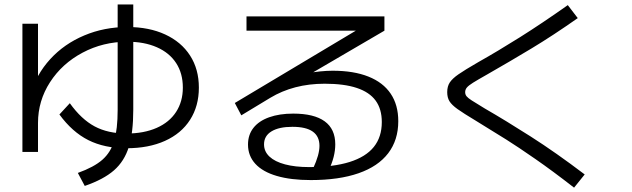

<svg xmlns="http://www.w3.org/2000/svg" viewBox="-20 -779 2852 866"><path d="M81.1 -671.9H151.4V-353.5H117.2Q143.6 -443.4 206.5 -512.2Q269.5 -581.1 359.9 -619.1Q450.2 -657.2 554.7 -657.2Q652.3 -657.2 725.1 -623.5Q797.9 -589.8 837.4 -528.3Q877 -466.8 877 -383.8Q877 -300.8 837.4 -238.8Q797.9 -176.8 724.1 -143.6Q650.4 -110.4 550.8 -110.4Q451.2 -110.4 378.4 -147Q305.7 -183.6 248 -262.7L294.9 -313.5Q346.7 -241.2 406.7 -209Q466.8 -176.8 550.8 -176.8Q628.9 -176.8 686.5 -202.1Q744.1 -227.5 774.4 -274.4Q804.7 -321.3 804.7 -383.8Q804.7 -448.2 774.4 -494.6Q744.1 -541 687.5 -565.9Q630.9 -590.8 554.7 -590.8Q445.3 -590.8 352.5 -541.5Q259.8 -492.2 205.6 -408.2Q151.4 -324.2 151.4 -224.6V-93.8H81.1ZM510.7 -284.2V-758.8H581.1V-284.2Q581.1 -180.7 561 -116.2Q541 -51.8 494.1 -10.7Q447.3 30.3 362.3 59.6L331.1 1Q404.3 -25.4 441.9 -58.6Q479.5 -91.8 495.1 -144Q510.7 -196.3 510.7 -284.2Z M1098.6 -127Q1098.6 -170.9 1123 -202.1Q1147.5 -233.4 1193.8 -250Q1240.2 -266.6 1302.7 -266.6Q1396.5 -266.6 1444.3 -231.9Q1492.2 -197.3 1492.2 -127.9Q1492.2 -100.6 1484.9 -71.3Q1477.5 -42 1460.9 -6.8L1391.6 -17.6Q1407.2 -51.8 1414.1 -76.7Q1420.9 -101.6 1420.9 -121.1Q1420.9 -164.1 1390.6 -185.5Q1360.4 -207 1298.8 -207Q1238.3 -207 1204.6 -186.5Q1170.9 -166 1170.9 -127.9Q1170.9 -95.7 1195.3 -72.8Q1219.7 -49.8 1265.6 -37.6Q1311.5 -25.4 1374 -25.4Q1483.4 -25.4 1556.6 -48.3Q1629.9 -71.3 1666 -116.2Q1702.1 -161.1 1702.1 -228.5Q1702.1 -287.1 1674.3 -325.2Q1646.5 -363.3 1589.4 -382.3Q1532.2 -401.4 1444.3 -401.4Q1374 -401.4 1312.5 -385.3Q1251 -369.1 1199.2 -337.9L1068.4 -258.8L1039.1 -314.5L1614.3 -658.2V-640.6H1091.8V-705.1H1713.9V-640.6L1279.3 -386.7L1241.2 -416Q1293.9 -435.5 1360.8 -447.8Q1427.7 -460 1480.5 -460Q1575.2 -460 1641.6 -433.6Q1708 -407.2 1742.2 -356.4Q1776.4 -305.7 1776.4 -232.4Q1776.4 -147.5 1731 -87.9Q1685.5 -28.3 1597.2 2.4Q1508.8 33.2 1381.8 33.2Q1292 33.2 1228.5 14.6Q1165 -3.9 1131.8 -40Q1098.6 -76.2 1098.6 -127Z M2127.9 -233.4Q2069.3 -268.6 2043.5 -287.1Q2017.6 -305.7 2007.3 -322.3Q1997.1 -338.9 1997.1 -363.3Q1997.1 -389.6 2008.8 -407.2Q2020.5 -424.8 2047.9 -443.8Q2075.2 -462.9 2137.7 -499Q2224.6 -547.9 2324.7 -610.8Q2424.8 -673.8 2541 -755.9L2585.9 -697.3Q2474.6 -619.1 2377.4 -560.5Q2280.3 -502 2177.7 -443.4Q2132.8 -418 2113.3 -405.8Q2093.8 -393.6 2085.9 -384.3Q2078.1 -375 2078.1 -363.3Q2078.1 -352.5 2084.5 -344.7Q2090.8 -336.9 2107.4 -326.2Q2124 -315.4 2166 -290Q2260.7 -235.4 2374 -163.1Q2487.3 -90.8 2617.2 7.8L2569.3 67.4Q2472.7 -7.8 2394.5 -62Q2316.4 -116.2 2263.7 -149.4Q2210.9 -182.6 2127.9 -233.4Z"/></svg>

Font: WEMIX Pretendard Variable
Style: Regular
Weight: 400
Designer: Base glyphs from Inter by Rasmus Andersson; Hangeul glyphs from Noto Sans CJK(Source Han Sans) by Jang Soo-young and Kan
Foundry: Kil Hyung-jin
Version: Version 1.000;Glyphs 3.2 (3208)